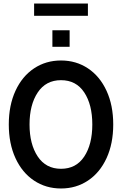

<svg xmlns="http://www.w3.org/2000/svg" viewBox="-20 -1058 694 1092"><path d="M30 -350Q30 -459 68 -541.5Q106 -624 173.5 -669Q241 -714 327 -714Q413 -714 480.5 -669Q548 -624 586 -541.5Q624 -459 624 -350Q624 -241 586 -158.5Q548 -76 480.5 -31Q413 14 327 14Q241 14 173.5 -31Q106 -76 68 -158.5Q30 -241 30 -350ZM505 -350Q505 -463 459 -532.5Q413 -602 327 -602Q241 -602 194.5 -532Q148 -462 148 -350Q148 -238 194.5 -168Q241 -98 327 -98Q413 -98 459 -167.5Q505 -237 505 -350ZM278 -886H376V-792H278ZM174 -1038H480V-968H174Z"/></svg>

Font: Cabin Condensed SemiBold
Style: Regular
Weight: 600
Width: 3
Designer: Pablo Impallari
Foundry: Pablo Impallari. http://www.impallari.com Igino Marini. http://www.ikern.com
Version: Version 2.200